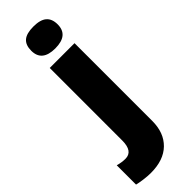

<svg xmlns="http://www.w3.org/2000/svg" viewBox="-360 -736 974 974"><g transform="rotate(-45 127.0 -249.5)"><path d="M48 224Q24.3 224 -3.8 220.2Q-31.9 216.4 -47.5 212.3V73.8Q-18.7 81.9 7.1 81.9Q61.2 81.9 61.2 4.6V-515.7H239.1V42Q239.1 126.9 189.3 175.4Q139.5 224 48 224ZM246.2 -643.6Q246.2 -565.7 151.4 -565.7Q56.6 -565.7 56.6 -643.6Q56.6 -684.5 79.1 -703.7Q101.6 -723 150.9 -723Q200.2 -723 223.2 -703.2Q246.2 -683.5 246.2 -643.6Z"/></g></svg>

Font: Khula ExtraBold
Style: Regular
Weight: 800
Designer: Erin McLaughlin, Steve Matteson
Version: Version 1.002;PS 1.0;hotconv 1.0.72;makeotf.lib2.5.5900; ttf